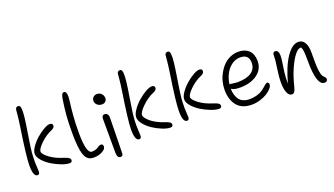

<svg xmlns="http://www.w3.org/2000/svg" viewBox="-74 -1402 3586 2063"><g transform="rotate(-20 1719.0 -370.0)"><path d="M124 -45.9Q75.2 -45.9 75.2 -172.9Q75.2 -273.9 125 -597.2Q137.2 -677.7 141.4 -727.1Q145.5 -776.4 147 -787.1Q151.9 -816.4 180.2 -814.9Q195.8 -814.9 202.6 -797.4Q209.5 -779.8 207.5 -731.7Q205.6 -683.6 192.9 -600.1Q186 -557.1 176.3 -493.9Q166.5 -430.7 163.1 -408.2Q159.7 -385.7 154.5 -348.4Q149.4 -311 147.9 -291Q146.5 -271 145.3 -243.9Q144 -216.8 144 -185.1Q144 -163.1 146.5 -129.9Q148.9 -96.7 148.9 -81.1Q148.9 -45.9 124 -45.9ZM491.2 -48.8Q455.1 -48.8 400.6 -69.3Q346.2 -89.8 295.4 -120.8Q244.6 -151.9 208.3 -193.4Q171.9 -234.9 171.9 -272Q171.9 -305.2 202.6 -349.4Q233.4 -393.6 274.9 -430.2Q316.4 -466.8 360.8 -492.4Q405.3 -518.1 431.2 -518.1Q464.8 -518.1 464.8 -491.2Q464.8 -476.1 454.8 -465.8Q444.8 -455.6 423.8 -446.8Q358.4 -419.4 298.6 -361.8Q238.8 -304.2 238.8 -272Q238.8 -244.6 299.3 -198.5Q359.9 -152.3 458 -123Q495.1 -110.8 508.1 -100.1Q521 -89.4 521 -75.2Q521 -48.8 491.2 -48.8Z M760.7 -17.1Q733.4 -17.1 714.8 -23.2Q696.3 -29.3 678.5 -49.1Q660.6 -68.8 650.1 -104.2Q639.6 -139.6 633.3 -199.7Q627 -259.8 627 -345.2Q627 -464.8 633.8 -545.9Q640.6 -627 654.8 -719.2Q661.1 -757.3 669.7 -772.7Q678.2 -788.1 691.9 -788.1Q723.1 -788.1 723.1 -729Q723.1 -703.1 716.1 -652.6Q709 -602.1 701.9 -517.6Q694.8 -433.1 694.8 -325.2Q694.8 -84 758.8 -84Q782.2 -84 800.8 -89.8Q819.3 -95.7 828.9 -103Q838.4 -110.4 850.3 -116.2Q862.3 -122.1 874 -122.1Q897.9 -122.1 897.9 -92.8Q897.9 -63.5 854.7 -40.3Q811.5 -17.1 760.7 -17.1Z M1034.7 -523.9Q1002.9 -523.9 981.2 -543.2Q959.5 -562.5 959.5 -591.8Q959.5 -615.2 976.6 -631.6Q993.7 -647.9 1018.6 -647.9Q1051.3 -647.9 1071 -626Q1090.8 -604 1090.8 -574.2Q1090.8 -555.2 1076.4 -539.6Q1062 -523.9 1034.7 -523.9ZM1029.8 75.2Q990.7 75.2 990.7 11.2Q990.7 -108.4 990.2 -220.7Q989.7 -333 989.7 -374Q989.7 -393.6 998 -404.8Q1006.3 -416 1022.5 -416Q1040.5 -416 1052.7 -402.6Q1064.9 -389.2 1065.4 -365.2Q1065.9 -324.7 1061.8 -158.7Q1057.6 7.3 1057.6 43Q1057.6 75.2 1029.8 75.2Z M1282.7 -35.2Q1233.9 -35.2 1233.9 -162.1Q1233.9 -256.3 1284.7 -585.9Q1296.9 -666.5 1301 -715.8Q1305.2 -765.1 1306.6 -775.9Q1311 -804.2 1339.8 -804.2Q1355 -804.2 1361.8 -786.6Q1368.7 -769 1366.9 -720.5Q1365.2 -671.9 1352.5 -588.9Q1344.7 -538.6 1333.3 -465.3Q1321.8 -392.1 1318.1 -368.7Q1314.5 -345.2 1309.6 -305.2Q1304.7 -265.1 1303.7 -238.3Q1302.7 -211.4 1302.7 -173.8Q1302.7 -151.9 1305.2 -118.7Q1307.6 -85.4 1307.6 -69.8Q1307.6 -35.2 1282.7 -35.2ZM1639.6 -38.1Q1603.5 -38.1 1550.5 -59.1Q1497.6 -80.1 1448.7 -112.1Q1399.9 -144 1365.2 -186.5Q1330.6 -229 1330.6 -267.1Q1330.6 -301.8 1362.3 -348.1Q1394 -394.5 1437.3 -432.6Q1480.5 -470.7 1526.4 -497.3Q1572.3 -523.9 1599.6 -523.9Q1633.8 -523.9 1633.8 -497.1Q1633.8 -481.9 1623.8 -471.9Q1613.8 -461.9 1592.8 -453.1Q1524.4 -424.3 1460.9 -362.8Q1397.5 -301.3 1397.5 -267.1Q1397.5 -254.4 1411.1 -235.1Q1424.8 -215.8 1449.7 -193.8Q1474.6 -171.9 1516.4 -149.4Q1558.1 -127 1606.9 -111.8Q1644 -99.6 1657 -88.9Q1669.9 -78.1 1669.9 -64Q1669.9 -38.1 1639.6 -38.1Z M1833.5 -45.9Q1784.7 -45.9 1784.7 -172.9Q1784.7 -273.9 1834.5 -597.2Q1846.7 -677.7 1850.8 -727.1Q1855 -776.4 1856.4 -787.1Q1861.3 -816.4 1889.6 -814.9Q1905.3 -814.9 1912.1 -797.4Q1918.9 -779.8 1917 -731.7Q1915 -683.6 1902.3 -600.1Q1895.5 -557.1 1885.7 -493.9Q1876 -430.7 1872.6 -408.2Q1869.1 -385.7 1864 -348.4Q1858.9 -311 1857.4 -291Q1856 -271 1854.7 -243.9Q1853.5 -216.8 1853.5 -185.1Q1853.5 -163.1 1856 -129.9Q1858.4 -96.7 1858.4 -81.1Q1858.4 -45.9 1833.5 -45.9ZM2200.7 -48.8Q2164.6 -48.8 2110.1 -69.3Q2055.7 -89.8 2004.9 -120.8Q1954.1 -151.9 1917.7 -193.4Q1881.3 -234.9 1881.3 -272Q1881.3 -305.2 1912.1 -349.4Q1942.9 -393.6 1984.4 -430.2Q2025.9 -466.8 2070.3 -492.4Q2114.7 -518.1 2140.6 -518.1Q2174.3 -518.1 2174.3 -491.2Q2174.3 -476.1 2164.3 -465.8Q2154.3 -455.6 2133.3 -446.8Q2067.9 -419.4 2008.1 -361.8Q1948.2 -304.2 1948.2 -272Q1948.2 -244.6 2008.8 -198.5Q2069.3 -152.3 2167.5 -123Q2204.6 -110.8 2217.5 -100.1Q2230.5 -89.4 2230.5 -75.2Q2230.5 -48.8 2200.7 -48.8Z M2548.3 29.8Q2436 29.8 2380.1 -37.8Q2324.2 -105.5 2324.2 -220.2Q2324.2 -267.6 2336.7 -315.4Q2349.1 -363.3 2373.3 -406.2Q2397.5 -449.2 2430.4 -482.4Q2463.4 -515.6 2508.1 -535.4Q2552.7 -555.2 2602.1 -555.2Q2676.8 -555.2 2720.5 -512.9Q2764.2 -470.7 2764.2 -391.1Q2764.2 -296.9 2687.7 -241.5Q2611.3 -186 2491.2 -186Q2418.9 -186 2391.1 -209Q2391.6 -171.4 2400.1 -140.9Q2408.7 -110.4 2426 -85.7Q2443.4 -61 2473.6 -47.6Q2503.9 -34.2 2544.4 -34.2Q2588.9 -34.2 2626.2 -44.7Q2663.6 -55.2 2686.3 -70.1Q2709 -85 2726.1 -100.1Q2743.2 -115.2 2756.3 -125.7Q2769.5 -136.2 2779.3 -136.2Q2799.3 -136.2 2799.3 -109.9Q2799.3 -89.4 2777.8 -64.7Q2756.3 -40 2722.4 -19.3Q2688.5 1.5 2641.6 15.6Q2594.7 29.8 2548.3 29.8ZM2401.4 -258.8Q2408.7 -258.8 2436 -254.4Q2463.4 -250 2487.3 -250Q2589.8 -250 2644 -288.1Q2698.2 -326.2 2698.2 -395Q2698.2 -491.2 2599.1 -491.2Q2546.9 -491.2 2502.4 -459.2Q2458 -427.2 2430.4 -374.8Q2402.8 -322.3 2394 -258.8Z M3361.8 75.2Q3271 75.2 3271 -203.1Q3271 -278.3 3267.3 -313.2Q3263.7 -348.1 3253.9 -366.2Q3251 -367.2 3242.7 -367.2Q3215.8 -367.2 3179.2 -321.5Q3142.6 -275.9 3105 -191.7Q3067.4 -107.4 3043 -7.8Q3032.2 37.1 3020.3 55.2Q3008.3 73.2 2989.7 73.2Q2956.1 73.2 2938 29.1Q2919.9 -15.1 2919.9 -86.9Q2919.9 -155.3 2934.3 -244.6Q2948.7 -334 2948.7 -395Q2948.7 -408.2 2955.8 -416.5Q2962.9 -424.8 2975.6 -424.8Q3015.6 -424.8 3015.6 -358.9Q3015.6 -326.7 3007.6 -280Q2999.5 -233.4 2992.4 -174.8Q2985.4 -116.2 2986.8 -50.8Q3036.1 -233.9 3104.7 -334Q3173.3 -434.1 3243.7 -434.1Q3289.6 -434.1 3314.2 -393.1Q3338.9 -352.1 3338.9 -279.8Q3338.9 -267.6 3338.9 -244.6Q3338.9 -199.2 3338.9 -177.7Q3338.9 -156.2 3340.1 -123.3Q3341.3 -90.3 3344 -74Q3346.7 -57.6 3351.1 -37.4Q3355.5 -17.1 3363 -4.9Q3370.6 7.3 3380.9 16.1Q3396 26.9 3396 46.9Q3396 59.1 3387.7 67.1Q3379.4 75.2 3361.8 75.2Z"/></g></svg>

Font: Shantell Sans Irregular Bouncy
Style: Regular
Weight: 300
Designer: Stephen Nixon, Anya Danilova, Shantell Martin
Foundry: Arrow Type
Version: Version 1.006;[9816181b4]